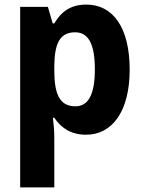

<svg xmlns="http://www.w3.org/2000/svg" viewBox="-20 -578 627 838"><path d="M357 -558C289 -558 248 -528 217 -476H210L189 -548H68V240H217V23C217 -2 215 -31 211 -64H217C246 -21 288 10 356 10C469 10 546 -91 546 -274C546 -458 473 -558 357 -558ZM308 -437C367 -437 394 -384 394 -275C394 -168 367 -114 309 -114C241 -114 217 -166 217 -270V-290C218 -390 242 -437 308 -437Z"/></svg>

Font: Noto Sans Armenian SemiCondensed Medium
Style: Regular
Weight: 500
Width: 4
Designer: Monotype Design Team
Foundry: Monotype Imaging Inc.
Version: Version 2.008